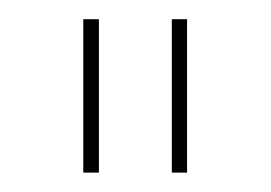

<svg xmlns="http://www.w3.org/2000/svg" viewBox="-20 -700 279 198"><path d="M172.9 -680.2V-522H157.2V-680.2ZM65.9 -522V-680.2H82V-522Z"/></svg>

Font: Human Sans Thin
Style: Regular
Weight: 100
Designer: Tim Radville
Foundry: Continuum
Version: Version 1.000;FEAKit 1.0